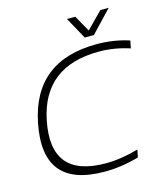

<svg xmlns="http://www.w3.org/2000/svg" viewBox="-128 -982 942 1085"><g transform="rotate(-15 343.0 -439.5)"><path d="M550.8 -24.4Q449.7 4.9 349.6 4.9Q-16.6 4.9 56.2 -358.9Q125 -703.1 491.2 -703.1Q591.3 -703.1 680.7 -673.8L671.9 -629.9Q582.5 -659.2 492.2 -659.2Q167.5 -659.2 107.4 -358.9Q43.5 -39.1 368.2 -39.1Q458.5 -39.1 559.6 -68.4ZM366.2 -883.8H415L468.3 -789.1L561.5 -883.8H610.4L489.7 -756.8H436Z"/></g></svg>

Font: Sansation Light
Style: Light Italic
Weight: 300
Designer: Bernd Montag
Version: Version 1.301